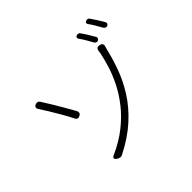

<svg xmlns="http://www.w3.org/2000/svg" viewBox="-189 -1095 1378 1378"><g transform="rotate(-45 500.0 -405.5)"><path d="M282 15Q273 7 274.5 -1Q276 -9 287 -14Q385 -58 456.5 -115Q528 -172 577.5 -235.5Q627 -299 659 -363Q691 -427 709.5 -486Q728 -545 738 -593Q741 -607 743 -624Q748 -651 774 -646L780 -644Q792 -643 797.5 -634Q803 -625 799 -613Q797 -605 795.5 -599.5Q794 -594 792 -587Q774 -510 744 -427Q714 -344 662.5 -262.5Q611 -181 530.5 -107.5Q450 -34 333 25Q323 31 310 29Q297 27 287 18ZM152 -669Q162 -674 172.5 -671.5Q183 -669 188 -660Q210 -626 235 -584.5Q260 -543 284 -501.5Q308 -460 327 -426Q332 -416 330 -405.5Q328 -395 317 -390L313 -388Q303 -382 293.5 -385Q284 -388 279 -398Q259 -438 234.5 -481Q210 -524 185 -564.5Q160 -605 140 -636Q134 -645 136.5 -654Q139 -663 149 -668ZM710 -811Q718 -814 727 -812Q736 -810 740 -802Q756 -780 771 -755.5Q786 -731 801 -705Q806 -698 803 -690Q800 -682 790 -677Q783 -673 775 -676.5Q767 -680 762 -687Q748 -713 733 -738.5Q718 -764 702 -786Q692 -803 710 -811ZM831 -837Q839 -841 848.5 -839Q858 -837 862 -829Q877 -807 892.5 -783Q908 -759 923 -733Q928 -725 925 -717Q922 -709 914 -705Q905 -701 897 -704.5Q889 -708 884 -715Q869 -742 854.5 -766.5Q840 -791 824 -813Q819 -820 821 -827Q823 -834 831 -837Z"/></g></svg>

Font: Chiron GoRound TC L
Style: Regular
Weight: 300
Designer: Ryoko NISHIZUKA 西塚涼子 (kana, bopomofo & ideographs); Paul D. Hunt (Latin, Greek & Cyrillic); Sandoll Communications 산돌커뮤니
Foundry: Adobe
Version: Version 1.000;hotconv 1.1.1;makeotfexe 2.6.0